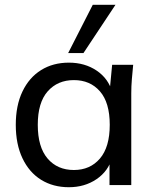

<svg xmlns="http://www.w3.org/2000/svg" viewBox="-20 -774 645 803"><path d="M268 9Q202 9 152 -22Q102 -53 74 -112Q46 -171 46 -252Q46 -333 74 -391.5Q102 -450 152 -481Q202 -512 268 -512Q335 -512 384.5 -478.5Q434 -445 450 -387H438L449 -503H537Q534 -473 531.5 -443Q529 -413 529 -384V0H438V-115H449Q433 -58 383.5 -24.5Q334 9 268 9ZM289 -63Q357 -63 398 -111Q439 -159 439 -252Q439 -345 398 -392Q357 -439 289 -439Q221 -439 179.5 -392Q138 -345 138 -252Q138 -159 179 -111Q220 -63 289 -63ZM265 -552 368 -754H463L329 -552Z"/></svg>

Font: Mulish Medium
Style: Regular
Weight: 500
Designer: Vernon Adams
Foundry: Vernon Adams
Version: Version 3.603; ttfautohint (v1.8.3)